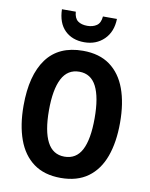

<svg xmlns="http://www.w3.org/2000/svg" viewBox="-100 -1010 855 1093"><g transform="rotate(10 327.0 -463.5)"><path d="M606 -358Q606 -245 576 -162.5Q546 -80 484 -35Q422 10 327 10Q232 10 170 -35.5Q108 -81 78 -164Q48 -247 48 -359Q48 -535 118 -630Q188 -725 328 -725Q423 -725 484.5 -680Q546 -635 576 -553Q606 -471 606 -358ZM195 -358Q195 -238 227.5 -175.5Q260 -113 327 -113Q395 -113 427 -174.5Q459 -236 459 -358Q459 -479 427 -541.5Q395 -604 328 -604Q260 -604 227.5 -541Q195 -478 195 -358ZM486 -937Q484 -862 439 -818Q394 -774 325 -774Q255 -774 212.5 -816Q170 -858 168 -937H248Q251 -899 271.5 -884Q292 -869 326 -869Q358 -869 380 -884Q402 -899 405 -937Z"/></g></svg>

Font: Noto Sans Condensed
Style: Bold
Weight: 700
Width: 3
Designer: Monotype Design Team
Foundry: Monotype Imaging Inc.
Version: Version 2.013; ttfautohint (v1.8.4.7-5d5b)